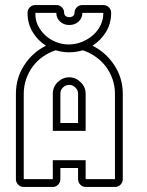

<svg xmlns="http://www.w3.org/2000/svg" viewBox="-20 -740 582 760"><path d="M234 -689Q234 -681 240 -676.5Q246 -672 254 -672Q263 -672 269 -676.5Q275 -681 275 -689Q275 -702 284 -711Q293 -720 306 -720H389Q402 -720 411 -711Q420 -702 420 -689Q420 -647 399.5 -613.5Q379 -580 346 -559Q399 -533 432.5 -482Q466 -431 466 -369V-31Q466 -18 457 -9Q448 0 435 0H319Q307 0 298 -9Q289 -18 289 -31V-75H219V-31Q219 -18 210 -9Q201 0 189 0H74Q61 0 52 -9Q43 -18 43 -31V-369Q43 -431 76 -482Q109 -533 162 -559Q129 -580 109 -613.5Q89 -647 89 -689Q89 -702 98 -711Q107 -720 120 -720H203Q216 -720 225 -711Q234 -702 234 -689ZM319 -31H435V-369Q435 -399 425.5 -426.5Q416 -454 399 -476.5Q382 -499 358.5 -515.5Q335 -532 308 -541Q281 -533 254 -533Q227 -533 200 -541Q173 -532 149.5 -515.5Q126 -499 109.5 -476.5Q93 -454 83.5 -426.5Q74 -399 74 -369V-31H189V-106H319ZM189 -222V-369Q189 -396 208.5 -415Q228 -434 254 -434Q280 -434 299.5 -414.5Q319 -395 319 -369V-222ZM120 -689Q119 -662 130 -639.5Q141 -617 159.5 -600Q178 -583 202 -573.5Q226 -564 252 -564Q278 -564 302.5 -573.5Q327 -583 346.5 -599.5Q366 -616 377.5 -639Q389 -662 389 -689H306Q306 -668 291 -654.5Q276 -641 254 -641Q233 -641 218 -654.5Q203 -668 203 -689ZM289 -253V-369Q289 -383 278.5 -393.5Q268 -404 254 -404Q240 -404 229.5 -394Q219 -384 219 -369V-253Z"/></svg>

Font: Lichte PostBus
Style: Regular
Weight: 400
Designer: Peter Wiegel
Version: Version 1.001